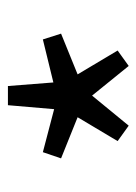

<svg xmlns="http://www.w3.org/2000/svg" viewBox="52 -886 354 499"><g transform="rotate(-90 229.5 -637.0)"><path d="M151.9 -480 111.8 -508.8 173.8 -612.8 66.9 -655.8 83 -703.1 194.8 -673.8 205.1 -793.9H254.9L264.2 -675.8L376 -703.1L391.1 -655.8L285.2 -612.8L347.2 -508.8L307.1 -480L230 -575.2Z"/></g></svg>

Font: `nÑOS CN Normal
Style: Regular
Weight: 350
Designer: Ryoko NISHIZUKA ?XZm?[P (kana & ideographs); Paul D. Hunt (Latin, Greek & Cyrillic); Wenlong ZHANG _ e??? (bopomofo); Sa
Foundry: Adobe Systems Incorporated
Version: Version 1.004 June 21, 2023